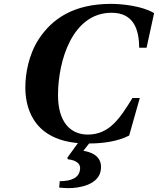

<svg xmlns="http://www.w3.org/2000/svg" viewBox="-20 -727 817 993"><path d="M111 -275C111 -189 138 -9 383 13L328 89L331 97C354 99 399 109 394 149C389 194 347 210 289 210L286 243C304 245 316 246 336 246C385 246 495 231 502 147C509 75 443 58 411 53L441 15C507 15 586 6 648 -26L703 -220H665C601 -116 546 -31 434 -31C344 -31 280 -96 280 -235C280 -412 354 -661 557 -661C674 -661 699 -571 700 -480H738L777 -659C717 -696 611 -707 555 -707C362 -707 250 -631 180 -524C128 -444 111 -345 111 -275Z"/></svg>

Font: Heuristica
Style: Bold Italic
Weight: 700
Italic angle: -13°
Version: Version 1.0.1